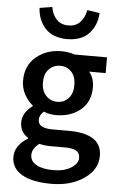

<svg xmlns="http://www.w3.org/2000/svg" viewBox="-62 -780 645 1039"><g transform="rotate(5 260.0 -260.0)"><path d="M273.9 -570.8Q195.8 -571.3 155.3 -615.2Q114.7 -659.2 110.8 -726.1L179.2 -736.8Q185.1 -697.8 209 -671.4Q232.9 -645 273.9 -645Q314.9 -645 338.9 -671.4Q362.8 -697.8 369.1 -736.8L437 -726.1Q433.1 -659.2 392.6 -615.2Q352.1 -571.3 273.9 -570.8ZM357.4 118.7Q394.5 94.7 395 65.4Q395 36.1 373.5 24.9Q352.1 13.7 308.1 14.2H241.2Q201.2 14.2 173.8 6.8Q135.7 35.6 135.7 70.3Q135.7 105 169.9 123.5Q203.1 142.1 261.7 142.1Q320.3 142.1 357.4 118.7ZM250 -228Q287.1 -228 311 -254.4Q335 -280.3 335 -326.2Q335 -372.1 311 -397.9Q287.1 -423.8 250 -423.8Q212.9 -423.8 188.5 -397.9Q164.1 -372.1 164.1 -326.7Q164.1 -281.2 188.5 -254.9Q212.9 -228.5 250 -228ZM40 89.4Q40 27.8 109.9 -16.1V-20Q65.9 -47.9 65.9 -100.6Q65.9 -153.3 120.1 -192.9V-196.8Q93.3 -217.8 74.7 -252Q56.2 -286.1 56.2 -327.1Q56.2 -408.2 112.3 -455.6Q168.9 -502.9 250 -502.9Q288.1 -502.9 321.8 -491.2H498V-405.8H408.2Q436 -372.6 436 -323.2Q436 -244.1 383.3 -200.2Q330.6 -156.2 250 -155.8Q214.8 -155.8 183.1 -168.9Q159.2 -147.9 159.2 -122.1Q159.2 -77.1 238.8 -77.1H326.2Q506.3 -77.1 505.9 43.9Q505.9 118.2 434.1 167.5Q362.3 216.8 257.3 216.8Q152.3 216.8 96.2 183.6Q40 150.4 40 89.4Z"/></g></svg>

Font: SourceSansPro-Semibold
Style: Regular
Weight: 600
Designer: Paul D. Hunt
Foundry: Adobe Systems Incorporated
Version: Version 2.020;PS 2.0;hotconv 1.0.86;makeotf.lib2.5.63406